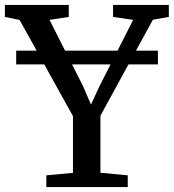

<svg xmlns="http://www.w3.org/2000/svg" viewBox="-33 -763 708 783"><path d="M264.5 -58V-289.5L47 -681.5L-13 -694V-743H247.5V-694L169 -682L305.5 -412L338 -336.5L373 -412L510 -682L428 -694V-743H655.5V-694L590.5 -682.5L376.5 -291V-58.5L488 -48V0H156V-48ZM611 -556.5V-500.5H33V-556.5Z"/></svg>

Font: Merriweather 24pt
Style: Regular
Weight: 400
Designer: Eben Sorkin
Foundry: Eben Sorkin
Version: Version 2.100